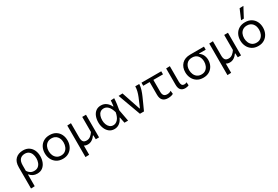

<svg xmlns="http://www.w3.org/2000/svg" viewBox="92 -2120 5283 3643"><g transform="rotate(-30 2734.0 -299.0)"><path d="M78 195V-269Q78 -389 140 -448.5Q202 -508 305.5 -508Q379.5 -508 431.2 -474Q483 -440 510.2 -381.8Q537.5 -323.5 537.5 -249.5Q537.5 -180 514 -120.8Q490.5 -61.5 443.5 -25.2Q396.5 11 325.5 11Q275.5 11 235.5 -8.2Q195.5 -27.5 168 -62.5H160.5V192ZM300.5 -63Q354 -63 387.5 -89.5Q421 -116 437 -158.8Q453 -201.5 453 -250.5Q453 -302.5 436.5 -344.5Q420 -386.5 387 -411.2Q354 -436 304 -436Q235.5 -436 198 -394.5Q160.5 -353 160.5 -265V-144Q183.5 -106 218.8 -84.5Q254 -63 300.5 -63Z M888 11Q806.5 11 750.5 -25.8Q694.5 -62.5 666 -122Q637.5 -181.5 637.5 -251Q637.5 -325.5 667.8 -383.5Q698 -441.5 753.8 -474.8Q809.5 -508 886.5 -508Q966 -508 1021.2 -474Q1076.5 -440 1105.8 -381.8Q1135 -323.5 1135 -251Q1135 -177.5 1105 -118Q1075 -58.5 1019.8 -23.8Q964.5 11 888 11ZM888 -61Q942.5 -61 978.5 -88Q1014.5 -115 1032.5 -158.5Q1050.5 -202 1050.5 -251Q1050.5 -335 1006.5 -385.5Q962.5 -436 887.5 -436Q833.5 -436 796.5 -411.2Q759.5 -386.5 740.8 -344.8Q722 -303 722 -251Q722 -202 740.2 -158.5Q758.5 -115 795.5 -88Q832.5 -61 888 -61Z M1271 195V-496L1353.5 -499.5V-186Q1353.5 -127 1374.8 -96.2Q1396 -65.5 1451.5 -65.5Q1499 -65.5 1535.2 -94.8Q1571.5 -124 1598.5 -165.5V-496H1681V0H1609.5Q1608.5 -22 1607.5 -44.2Q1606.5 -66.5 1605.5 -88.5H1596.5Q1582 -66 1559 -43Q1536 -20 1504.5 -4.5Q1473 11 1434 11Q1383.5 11 1353.5 -10.5V192Z M2016.5 11Q1949.5 11 1903.5 -26Q1857.5 -63 1833.8 -122.5Q1810 -182 1810 -249.5Q1810 -323.5 1832.8 -381.8Q1855.5 -440 1900.2 -474Q1945 -508 2010.5 -508Q2077 -508 2126.2 -471.2Q2175.5 -434.5 2204 -373.5H2212.5Q2217.5 -407 2220 -437.5Q2222.5 -468 2224 -496L2301 -500.5Q2298.5 -439 2289.8 -374.8Q2281 -310.5 2270 -251.5Q2282 -188.5 2293.5 -125.8Q2305 -63 2317 0H2237.5Q2231 -32 2224.8 -64Q2218.5 -96 2212 -128.5H2204.5Q2177.5 -64 2129 -26.5Q2080.5 11 2016.5 11ZM2034.5 -63Q2088 -63 2131 -109.5Q2174 -156 2193.5 -255.5Q2164.5 -352 2123 -392.5Q2081.5 -433 2031 -433Q1983 -433 1953 -408.2Q1923 -383.5 1908.8 -341.8Q1894.5 -300 1894.5 -249Q1894.5 -201.5 1910 -159Q1925.5 -116.5 1956.5 -89.8Q1987.5 -63 2034.5 -63Z M2576.5 0Q2559.5 -47 2542 -94.8Q2524.5 -142.5 2508 -188L2475.5 -276Q2456 -330.5 2435.5 -386.2Q2415 -442 2395.5 -496L2483 -499.5Q2498 -454.5 2516.2 -400.2Q2534.5 -346 2553.2 -289.5Q2572 -233 2590 -181L2620 -90.5H2628.5L2711.5 -286Q2734 -342 2746.5 -392.8Q2759 -443.5 2760.5 -496H2848Q2845 -434.5 2826 -374.8Q2807 -315 2782 -259Q2753 -194.5 2723.8 -129.2Q2694.5 -64 2665 0Z M3191 11Q3037 11 3037 -150.5V-429H2896.5V-496H3329.5V-429H3118.5V-168.5Q3118.5 -114.5 3141.2 -87.8Q3164 -61 3213 -61Q3235 -61 3258 -67.2Q3281 -73.5 3298.5 -88L3306 -15.5Q3289.5 -4.5 3259.5 3.2Q3229.5 11 3191 11Z M3566 11Q3504 11 3470.5 -25.5Q3437 -62 3437 -139.5V-496L3519.5 -499V-158.5Q3519.5 -110.5 3535 -85.8Q3550.5 -61 3589.5 -61Q3602.5 -61 3614.5 -64.2Q3626.5 -67.5 3640.5 -76L3646.5 -6.5Q3615 11 3566 11Z M3965 11Q3883.5 11 3827.8 -25.2Q3772 -61.5 3743.2 -121Q3714.5 -180.5 3714.5 -249.5Q3714.5 -361 3779.8 -428.5Q3845 -496 3963.5 -496H4265.5V-429H4118.5V-421Q4163.5 -393 4187 -344.5Q4210.5 -296 4210.5 -238Q4210.5 -168.5 4181 -112Q4151.5 -55.5 4096.2 -22.2Q4041 11 3965 11ZM3965 -61Q4019.5 -61 4055.5 -88Q4091.5 -115 4109.5 -158.2Q4127.5 -201.5 4127.5 -250Q4127.5 -329.5 4085 -379.5Q4042.5 -429.5 3964.5 -429.5Q3883.5 -429.5 3841.2 -378Q3799 -326.5 3799 -248.5Q3799 -200 3817.2 -157Q3835.5 -114 3872.5 -87.5Q3909.5 -61 3965 -61Z M4381.5 195V-496L4464 -499.5V-186Q4464 -127 4485.2 -96.2Q4506.5 -65.5 4562 -65.5Q4609.5 -65.5 4645.8 -94.8Q4682 -124 4709 -165.5V-496H4791.5V0H4720Q4719 -22 4718 -44.2Q4717 -66.5 4716 -88.5H4707Q4692.5 -66 4669.5 -43Q4646.5 -20 4615 -4.5Q4583.5 11 4544.5 11Q4494 11 4464 -10.5V192Z M5170.5 11Q5089 11 5033 -25.8Q4977 -62.5 4948.5 -122Q4920 -181.5 4920 -251Q4920 -325.5 4950.2 -383.5Q4980.5 -441.5 5036.2 -474.8Q5092 -508 5169 -508Q5248.5 -508 5303.8 -474Q5359 -440 5388.2 -381.8Q5417.5 -323.5 5417.5 -251Q5417.5 -177.5 5387.5 -118Q5357.5 -58.5 5302.2 -23.8Q5247 11 5170.5 11ZM5170.5 -61Q5225 -61 5261 -88Q5297 -115 5315 -158.5Q5333 -202 5333 -251Q5333 -335 5289 -385.5Q5245 -436 5170 -436Q5116 -436 5079 -411.2Q5042 -386.5 5023.2 -344.8Q5004.5 -303 5004.5 -251Q5004.5 -202 5022.8 -158.5Q5041 -115 5078 -88Q5115 -61 5170.5 -61ZM5125 -577Q5148 -630.5 5171 -683.8Q5194 -737 5216.5 -789.5L5300.5 -791.5Q5271.5 -737.5 5243 -684.2Q5214.5 -631 5186.5 -578Z"/></g></svg>

Font: Commissioner
Style: Regular
Weight: 400
Designer: Kostas Bartsokas
Foundry: Kostas Bartsokas
Version: Version 1.000; ttfautohint (v1.8.3)